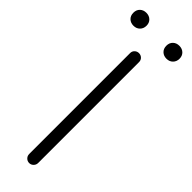

<svg xmlns="http://www.w3.org/2000/svg" viewBox="-314 -894 900 900"><g transform="rotate(45 136.0 -443.5)"><path d="M106.4 -30.3V-699.2Q106.4 -711.9 115.2 -720.2Q124 -728.5 136.2 -728.5Q148.4 -728.5 157.2 -720.2Q166 -711.9 166 -699.2V-30.3Q166 -17.6 157.2 -8.8Q148.4 0 136.2 0Q124 0 115.2 -8.8Q106.4 -17.6 106.4 -30.3ZM58.1 -813Q45.9 -800.8 26.9 -800.8Q7.8 -800.8 -4.4 -812.5Q-16.6 -824.2 -16.6 -843.8Q-16.6 -863.3 -4.4 -875Q7.8 -886.7 26.9 -886.7Q45.9 -886.7 58.1 -875Q70.3 -863.3 70.3 -844.2Q70.3 -825.2 58.1 -813ZM276.9 -813Q264.6 -800.8 245.6 -800.8Q226.6 -800.8 214.4 -812.5Q202.1 -824.2 202.1 -843.8Q202.1 -863.3 214.4 -875Q226.6 -886.7 245.6 -886.7Q264.6 -886.7 276.9 -875Q289.1 -863.3 289.1 -844.2Q289.1 -825.2 276.9 -813Z"/></g></svg>

Font: Gen Jyuu Gothic P Light
Style: Regular
Weight: 200
Designer: [Source Han Sans]
Ryoko NISHIZUKA  (kana & ideographs); Paul D. Hunt (Latin, Greek & Cyrillic); Wenlong ZHANG  (bopomofo
Version: Version 1.002.20150607